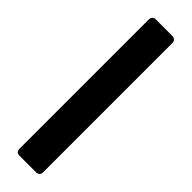

<svg xmlns="http://www.w3.org/2000/svg" viewBox="19 -181 489 489"><g transform="rotate(-45 263.0 63.5)"><path d="M18 34Q18 21 31 21H495Q509 21 509 34V92Q509 106 495 106H31Q18 106 18 92Z"/></g></svg>

Font: Young Serif
Style: Regular
Weight: 400
Designer: Bastien Sozeau
Foundry: NBR — Bastien Sozeau
Version: Version 3.004; ttfautohint (v1.8.4.7-5d5b);gftools[0.9.33]